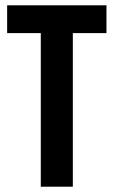

<svg xmlns="http://www.w3.org/2000/svg" viewBox="-20 -705 429 725"><path d="M382 -685V-580H255V0H134V-580H7V-685Z"/></svg>

Font: Khand SemiBold
Style: Regular
Weight: 600
Designer: Devanagari: Sanchit Sawaria, Jyotish Sonowal; Latin: Satya Rajpurohit
Foundry: Indian Type Foundry
Version: Version 1.101;PS 1.0;hotconv 1.0.78;makeotf.lib2.5.61930; tt